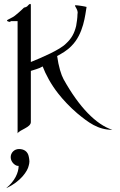

<svg xmlns="http://www.w3.org/2000/svg" viewBox="-20 -674 617 991"><path d="M128.9 136.2C124 106.9 103 95.2 78.1 95.2C53.7 95.2 35.2 114.3 35.2 137.2C35.2 164.1 60.1 182.1 71.8 182.1H76.2C76.2 216.3 57.1 260.3 11.7 297.4C87.9 263.2 123 207 127.9 182.1C129.9 175.3 131.8 167 131.8 159.2C131.8 149.9 129.9 143.1 128.9 136.2ZM136.2 -653.8C129.9 -653.8 125 -645 120.1 -641.1C113.8 -636.2 104 -634.8 104 -634.8C104 -634.8 83 -613.8 62 -597.2C43 -580.1 16.1 -573.2 16.1 -567.9C16.1 -564 26.9 -561 30.8 -561C34.2 -561 35.2 -564.9 35.2 -564.9H70.8V14.2C82 -4.9 139.2 -16.1 139.2 -43.9V-308.1C154.8 -314 178.2 -317.9 200.2 -331.1C214.8 -292 243.2 -237.8 282.2 -189C303.2 -162.1 340.8 -121.1 378.9 -88.9C436 -42 484.9 -3.9 560.1 -3.9C476.1 -30.8 388.2 -121.1 308.1 -265.1C295.9 -287.1 282.2 -331.1 274.9 -384.8C298.8 -397.9 326.2 -413.1 348.1 -436C412.1 -499 419.9 -599.1 426.8 -638.2C418 -641.1 381.8 -647 368.2 -647C361.8 -643.1 386.2 -624 379.9 -600.1C379.9 -581.1 376 -558.1 373 -540C363.8 -502 349.1 -475.1 320.8 -449.2C290 -417 193.8 -376 139.2 -354V-626C139.2 -647.9 140.1 -653.8 136.2 -653.8Z"/></svg>

Font: Pierce
Style: Roman
Weight: 500
Version: Version 0.2.0